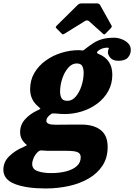

<svg xmlns="http://www.w3.org/2000/svg" viewBox="-92 -828 778 1112"><path d="M263.5 -635 235 -664Q230 -669 230.8 -671.5Q231.5 -674 237.5 -680.5L358.5 -800Q364.5 -805.5 370.2 -807Q376 -808.5 387 -808.5H466Q482.5 -808.5 487 -800L554 -680Q558 -673 549.5 -664.5L520 -634Q513.5 -628 511 -628.5Q508.5 -629 503.5 -633.5L424 -705Q413 -714.5 399 -705.5L280.5 -632Q274 -628 270.8 -629.2Q267.5 -630.5 263.5 -635ZM-72.5 155Q-72.5 109.5 -38 76.2Q-3.5 43 43.5 23.5Q59 16.5 62 14.2Q65 12 60 8.5Q55 5 46 -5Q24.5 -29.5 24.5 -62Q24.5 -105 52.5 -136.2Q80.5 -167.5 120.5 -186.5Q142.5 -197 142.2 -198.5Q142 -200 125.5 -214.5Q105 -232.5 93.8 -256.5Q82.5 -280.5 82.5 -311Q82.5 -364 107.2 -406Q132 -448 172.8 -477.2Q213.5 -506.5 263.5 -522Q313.5 -537.5 364 -537.5Q374 -537.5 382.5 -535.5Q390 -535 394.5 -538.8Q399 -542.5 405.5 -547.5Q428.5 -565.5 450.5 -579.5Q472.5 -593.5 500.5 -601.5Q528.5 -609.5 569.5 -609.5Q590 -609.5 612.2 -601.2Q634.5 -593 650 -577.5Q665.5 -562 665.5 -539Q665.5 -513.5 649 -494.8Q632.5 -476 594 -476Q562 -476 547.5 -492.8Q533 -509.5 533 -525Q533 -535.5 537 -543.8Q541 -552 530 -552Q513.5 -552 500 -547Q486.5 -542 477.5 -534.5Q462 -522 478 -516Q558.5 -484 558.5 -395.5Q558.5 -342.5 535 -300.2Q511.5 -258 471.8 -228.2Q432 -198.5 383 -183Q334 -167.5 283 -167.5Q260.5 -167.5 238.5 -170Q223 -171.5 214.2 -171Q205.5 -170.5 196 -161.5Q187.5 -154.5 182 -146.2Q176.5 -138 176.5 -128Q176.5 -105.5 229.5 -105.5Q238.5 -105.5 258.8 -105.8Q279 -106 303 -106.2Q327 -106.5 347.8 -106.5Q368.5 -106.5 379 -106.5Q450.5 -106.5 491 -75Q531.5 -43.5 531.5 23Q531.5 85.5 502 130.8Q472.5 176 422 205.5Q371.5 235 307.2 249.2Q243 263.5 172.5 263.5Q60 263.5 -6.2 237.5Q-72.5 211.5 -72.5 155ZM256 -297.5Q256 -275 264.5 -259.5Q273 -244 298.5 -244Q326 -244 347.2 -269.2Q368.5 -294.5 380.5 -332.2Q392.5 -370 392.5 -407Q392.5 -428 385 -444.2Q377.5 -460.5 352 -460.5Q324.5 -460.5 302.8 -435.2Q281 -410 268.5 -372.2Q256 -334.5 256 -297.5ZM126 53Q110.5 69 102.5 87.5Q94.5 106 94.5 122Q94.5 152 126.2 163.2Q158 174.5 205 174.5Q252 174.5 290.8 164.5Q329.5 154.5 352.5 134.2Q375.5 114 375.5 82.5Q375.5 61 357 53.2Q338.5 45.5 294.5 45.5H198Q188.5 45.5 179.5 45.2Q170.5 45 161 44Q146.5 42.5 140.5 43.8Q134.5 45 126 53Z"/></svg>

Font: Besley* Heavy
Style: Italic
Weight: 800
Italic angle: -13°
Designer: Owen Earl
Foundry: indestructible type*
Version: Version 3.000; ttfautohint (v1.8.3)